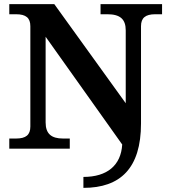

<svg xmlns="http://www.w3.org/2000/svg" viewBox="-20 -720 830 930"><path d="M25 0H318V-49H285C228 -49 201 -73 201 -127V-542L572 -20C566 81 499 137 384 137V190C563 190 663 95 663 -122V-593C663 -633 684 -651 732 -651H765V-700H467V-651H500C562 -651 589 -627 589 -573V-220L243 -700H25V-651H58C106 -651 127 -633 127 -593V-107C127 -67 106 -49 58 -49H25Z"/></svg>

Font: LT Superior Serif Semibold
Style: Regular
Weight: 600
Designer: Daniel Lyons
Foundry: LyonsType
Version: Version 2.120;FEAKit 1.0